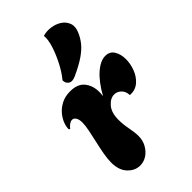

<svg xmlns="http://www.w3.org/2000/svg" viewBox="-242 -874 955 955"><g transform="rotate(-45 235.5 -396.0)"><path d="M147 4Q111 4 83 -25.5Q55 -55 55 -109Q55 -135 61 -168Q67 -201 75 -235.5Q83 -270 89 -300.5Q95 -331 95 -351Q95 -372 87.5 -384.5Q80 -397 68 -397Q49 -397 29 -371L23 -375Q22 -391 30 -413Q38 -435 55 -455.5Q72 -476 98.5 -490Q125 -504 161 -504Q214 -504 238 -473.5Q262 -443 262 -400Q262 -393 261.5 -385.5Q261 -378 260 -371Q296 -436 335.5 -470.5Q375 -505 409 -505Q441 -505 456 -480Q471 -455 471 -420Q471 -388 458.5 -355Q446 -322 421.5 -300.5Q397 -279 362 -280L358 -282Q357 -308 341 -323Q325 -338 305 -338Q278 -338 254.5 -311Q231 -284 231 -233Q231 -202 238 -166Q245 -130 245 -105Q245 -75 231 -50Q217 -25 195 -10.5Q173 4 147 4ZM232 -541Q204 -528 188.5 -538Q173 -548 173 -569Q198 -599 219.5 -640.5Q241 -682 254 -722.5Q267 -763 264 -791Q290 -799 318.5 -795Q347 -791 369.5 -776.5Q392 -762 401 -737.5Q410 -713 396 -681Q385 -655 366.5 -632Q348 -609 316 -587Q284 -565 232 -541Z"/></g></svg>

Font: Agbalumo
Style: Regular
Weight: 400
Designer: Raphael Alegbeleye
Foundry: Sorkin Type Co.
Version: Version 1.000; ttfautohint (v1.8.4)